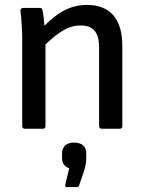

<svg xmlns="http://www.w3.org/2000/svg" viewBox="-20 -521 585 777"><path d="M80 0H154C160 0 164 -4 164 -10V-341C223 -397 261 -418 305 -418C357 -418 381 -391 381 -329V-10C381 -4 386 0 392 0H465C471 0 475 -4 475 -10V-336C475 -445 425 -501 332 -501C268 -501 218 -475 160 -417C158 -441 155 -467 152 -479C150 -487 148 -489 141 -489H74C66 -489 62 -484 63 -476C66 -451 70 -401 70 -366V-10C70 -4 74 0 80 0ZM250 236H290C295 236 298 235 300 230L321 168C326 152 329 136 329 118V100C329 73 314 56 278 56C249 56 231 73 231 100V117C231 139 239 152 260 160L244 227C243 233 244 236 250 236Z"/></svg>

Font: Sofia Sans Cond SemiBold
Style: Regular
Weight: 600
Width: 3
Designer: Botio Nikoltchev, Ani Petrova
Foundry: lettersoup
Version: Version 4.100